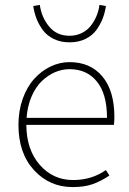

<svg xmlns="http://www.w3.org/2000/svg" viewBox="-20 -740 518 772"><path d="M259.8 -461.9Q229.5 -461.9 200.7 -449.5Q171.9 -437 147.5 -413.3Q123 -389.6 106.7 -351.6Q90.3 -313.5 86.9 -266.1H410.2Q410.2 -362.3 369.6 -412.1Q329.1 -461.9 259.8 -461.9ZM272 12.2Q179.2 12.2 116.7 -55.9Q54.2 -124 54.2 -237.8Q54.2 -294.4 71.3 -342.5Q88.4 -390.6 117.2 -422.6Q146 -454.6 182.9 -472.4Q219.7 -490.2 259.8 -490.2Q343.3 -490.2 391.6 -432.6Q439.9 -375 439.9 -270Q439.9 -250 438 -237.8H85.9Q86.4 -138.2 139.9 -77.1Q193.4 -16.1 273.9 -16.1Q348.6 -16.1 405.8 -56.2L419.9 -34.2Q386.2 -11.7 353.3 0.2Q320.3 12.2 272 12.2ZM113.8 -715.8 140.1 -720.2Q147 -670.4 177.5 -633.3Q208 -596.2 259.8 -596.2Q286.6 -596.2 308.8 -607.2Q331.1 -618.2 345.2 -636.5Q359.4 -654.8 368.2 -676Q377 -697.3 379.9 -720.2L405.8 -715.8Q402.3 -690.4 393.3 -666.5Q384.3 -642.6 367.9 -619.9Q351.6 -597.2 323.7 -583.5Q295.9 -569.8 259.8 -569.8Q223.6 -569.8 195.8 -583.5Q168 -597.2 151.6 -619.9Q135.3 -642.6 126.2 -666.5Q117.2 -690.4 113.8 -715.8Z"/></svg>

Font: Source Sans 3 ExtraLight
Style: Regular
Weight: 200
Designer: Paul D. Hunt
Foundry: Adobe
Version: Version 3.052;hotconv 1.1.0;makeotfexe 2.6.0